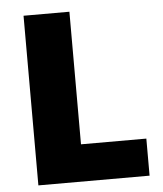

<svg xmlns="http://www.w3.org/2000/svg" viewBox="-52 -760 685 805"><g transform="rotate(-5 291.0 -357.0)"><path d="M77 0V-714H270V-156H545V0Z"/></g></svg>

Font: Noto Sans Gurmukhi UI Black
Style: Regular
Weight: 900
Designer: Jelle Bosma - Monotype Design Team
Foundry: Monotype Imaging Inc.
Version: Version 2.004; ttfautohint (v1.8.4.7-5d5b)